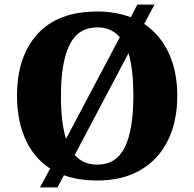

<svg xmlns="http://www.w3.org/2000/svg" viewBox="-20 -775 845 835"><path d="M198 -42Q127 -88 90.5 -169.5Q54 -251 54 -359Q54 -529 143 -627Q232 -725 404 -725Q482 -725 549 -700L577 -755H652L607 -671Q677 -624 714 -544Q751 -464 751 -358Q751 -247 710 -164Q669 -81 591 -35.5Q513 10 403 10Q322 10 258 -13L230 40H154ZM501 -613Q464 -656 404 -656Q320 -656 282.5 -580Q245 -504 245 -358Q245 -243 267 -171ZM560 -358Q560 -472 539 -544L305 -101Q342 -59 403 -59Q486 -59 523 -135Q560 -211 560 -358Z"/></svg>

Font: Noto Serif ExtraBold
Style: Regular
Weight: 800
Designer: Monotype Design Team
Foundry: Monotype Imaging Inc.
Version: Version 1.001